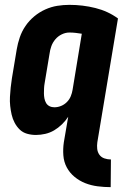

<svg xmlns="http://www.w3.org/2000/svg" viewBox="-20 -548 540 791"><path d="M436 223Q409 223 382 219.5Q355 216 331 206.5Q307 197 287 180.5Q267 164 255 141.5Q243 119 241 92Q239 65 243 38L261 -67Q250 -50 235 -35.5Q220 -21 203 -11Q186 -1 166.5 3.5Q147 8 128 8Q109 8 91.5 3Q74 -2 61.5 -14Q49 -26 40.5 -42Q32 -58 28 -75.5Q24 -93 22 -111.5Q20 -130 21 -149Q22 -168 24 -187Q26 -206 29 -225L49 -345Q53 -369 61.5 -394Q70 -419 85 -441Q100 -463 121 -480.5Q142 -498 166.5 -509Q191 -520 216 -524Q241 -528 266 -528Q321 -528 373 -515Q425 -502 466 -472L381 38Q379 52 380.5 65.5Q382 79 389.5 89.5Q397 100 410 104.5Q423 109 437 109ZM204 -106Q218 -106 231.5 -111.5Q245 -117 255.5 -127.5Q266 -138 271.5 -151.5Q277 -165 279 -178L317 -409Q305 -411 292 -412.5Q279 -414 266 -414Q250 -414 234.5 -406.5Q219 -399 208 -386Q197 -373 191.5 -357.5Q186 -342 184 -326L164 -206Q162 -195 161.5 -184.5Q161 -174 161 -163.5Q161 -153 163 -142.5Q165 -132 170 -123.5Q175 -115 184 -110.5Q193 -106 204 -106Z"/></svg>

Font: Iosevka SS18 Heavy
Style: Italic
Weight: 900
Italic angle: -9°
Monospace: yes
Designer: Belleve Invis
Foundry: Belleve Invis
Version: Version 25.1.1; ttfautohint (v1.8.4)